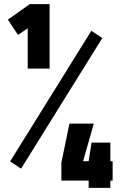

<svg xmlns="http://www.w3.org/2000/svg" viewBox="-20 -810 588 929"><path d="M514 99V64H525V-30H514V-120H423L409 -30H382L434 -212H316L277 -23V64H409V99ZM82 6 475 -626 422 -661 29 -29ZM67 -641 114 -673V-478H220V-790H124L18 -715Z"/></svg>

Font: RazerF5
Style: Bold
Weight: 700
Foundry: Razer Inc.
Version: Version 2